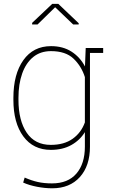

<svg xmlns="http://www.w3.org/2000/svg" viewBox="-20 -782 604 1015"><path d="M255.9 213.4Q217.3 213.4 175.5 205.3Q133.8 197.3 102.5 183.1L110.4 156.7Q146 172.4 179.2 179.9Q212.4 187.5 254.9 187.5Q339.4 187.5 384 135.5Q428.7 83.5 428.7 -6.8V-83.5Q402.3 -40.5 356.7 -15.1Q311 10.3 249 10.3Q155.8 10.3 103.3 -61Q50.8 -132.3 50.8 -254.4V-264.6Q50.8 -390.1 103.5 -464.1Q156.2 -538.1 250 -538.1Q312.5 -538.1 357.7 -509.3Q402.8 -480.5 429.2 -430.7L433.1 -528.3H525.4V-502H455.6V-6.8Q455.6 94.7 402.1 154.1Q348.6 213.4 255.9 213.4ZM248.5 -16.1Q318.8 -16.1 364 -48.3Q409.2 -80.6 428.7 -134.8V-374.5Q410.2 -432.6 368.4 -472.2Q326.7 -511.7 249.5 -511.7Q193.8 -511.7 155.5 -480.5Q117.2 -449.2 97.4 -393.6Q77.6 -337.9 77.6 -264.6V-254.4Q77.6 -145 121.1 -80.6Q164.6 -16.1 248.5 -16.1ZM149.9 -652.8V-661.1L256.3 -761.7H288.1L396 -659.2V-652.8H366.7L271.5 -743.7L178.7 -652.8Z"/></svg>

Font: Roboto Slab Thin
Style: Regular
Weight: 100
Designer: Google
Version: Version 2.000; ttfautohint (v1.8.1.43-b0c9)